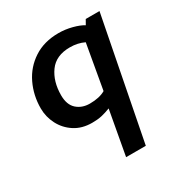

<svg xmlns="http://www.w3.org/2000/svg" viewBox="-144 -497 767 810"><g transform="rotate(-30 239.0 -92.0)"><path d="M253 -390Q183 -390 132.5 -357Q82 -324 56 -269.5Q30 -215 30 -152Q30 -111 49 -74Q68 -37 103.5 -14Q139 9 188 9Q215 9 235 4.5Q255 0 278 -9L239 206H335L450 -384H383L370 -361Q351 -373 318.5 -381.5Q286 -390 253 -390ZM334 -299 296 -83Q267 -66 220 -66Q182 -66 157 -88.5Q132 -111 132 -157Q132 -224 164.5 -269Q197 -314 265 -314Q303 -314 334 -299Z"/></g></svg>

Font: Cambay Devanagari
Style: Bold Italic
Weight: 700
Designer: Pooja Saxena
Foundry: Pooja Saxena
Version: Version 1.005;PS 001.005;hotconv 1.0.70;makeotf.lib2.5.58329